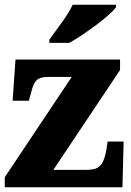

<svg xmlns="http://www.w3.org/2000/svg" viewBox="-20 -786 549 806"><path d="M187 -619V-606H271C337 -643 443 -721 467 -756V-766H285C265 -721 214 -658 187 -619ZM0 0H494L499 -192H432L426 -154C413 -86 393 -73 340 -73H204L484 -492V-536H45L33 -363H101L111 -399C124 -454 143 -463 183 -463H281L0 -42Z"/></svg>

Font: Noto Serif Sinhala SemiCondensed Black
Style: Regular
Weight: 900
Width: 4
Designer: Jelle Bosma - Monotype Design Team
Foundry: Monotype Imaging Inc.
Version: Version 2.007